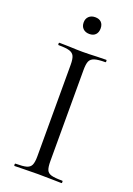

<svg xmlns="http://www.w3.org/2000/svg" viewBox="-152 -856 636 915"><g transform="rotate(20 166.0 -399.0)"><path d="M284 -12Q287 -12 287 -6Q287 0 284 0Q254 0 236 -1L165 -2L96 -1Q78 0 47 0Q44 0 44 -6Q44 -12 47 -12Q85 -12 102.5 -17Q120 -22 126.5 -36.5Q133 -51 133 -81V-544Q133 -574 126.5 -588Q120 -602 102.5 -607.5Q85 -613 47 -613Q44 -613 44 -619Q44 -625 47 -625L96 -624Q138 -622 165 -622Q195 -622 237 -624L284 -625Q287 -625 287 -619Q287 -613 284 -613Q247 -613 229 -607Q211 -601 205 -586.5Q199 -572 199 -542V-81Q199 -50 205 -36Q211 -22 228.5 -17Q246 -12 284 -12ZM122 -756Q122 -775 134 -786.5Q146 -798 166 -798Q186 -798 197 -787Q208 -776 208 -756Q208 -736 197 -724.5Q186 -713 166 -713Q146 -713 134 -724.5Q122 -736 122 -756Z"/></g></svg>

Font: Cormorant Infant
Style: Regular
Weight: 400
Designer: Christian Thalmann (Catharsis Fonts)
Foundry: Catharsis Fonts
Version: Version 4.000